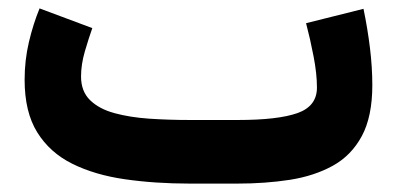

<svg xmlns="http://www.w3.org/2000/svg" viewBox="-20 -437 944 457"><path d="M544.9 0H432.1Q349.1 0 277.6 -10.3Q206.1 -20.5 152.3 -47.1Q98.6 -73.7 68.6 -122.1Q38.6 -170.4 38.6 -247.1Q38.6 -293.5 48.8 -336.9Q59.1 -380.4 74.2 -417L199.7 -370.1Q191.4 -346.7 182.1 -315.2Q172.9 -283.7 172.9 -254.9Q172.9 -219.7 194.3 -198.7Q215.8 -177.7 252.4 -167.7Q289.1 -157.7 335.4 -154.5Q381.8 -151.4 432.1 -151.4H546.4Q641.1 -151.4 687.7 -167.7Q734.4 -184.1 734.4 -228.5Q734.4 -261.7 726.3 -303.2Q718.3 -344.7 708.5 -381.8L845.2 -416Q855 -368.7 860.6 -322.8Q866.2 -276.9 866.2 -234.4Q866.2 -159.7 841.3 -113.3Q816.4 -66.9 772.2 -42.5Q728 -18.1 669.9 -9Q611.8 0 544.9 0Z"/></svg>

Font: Vazirmatn RD UI Black
Style: Regular
Weight: 900
Designer: Saber Rastikerdar
Foundry: Saber Rastikerdar
Version: Version 33.003